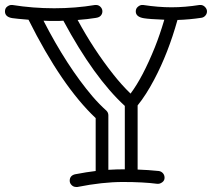

<svg xmlns="http://www.w3.org/2000/svg" viewBox="-58 -724 849 769"><path d="M376 -43.9Q409.2 -45.9 441.9 -45.9V-299.8Q318.4 -413.1 195.8 -641.1Q187 -640.1 177.7 -640.1Q157.2 -640.1 141.8 -640.1Q126.5 -640.1 116.2 -641.1Q210 -458.5 312.5 -337.9Q339.4 -306.6 368.2 -280.8Q376 -272.9 376 -262.2ZM628.9 -694.8Q682.6 -694.8 741.2 -704.1H745.1Q755.4 -704.1 763.2 -696Q771 -688 771 -678.5Q771 -668.9 764.6 -661.6Q758.3 -654.3 749 -652.8Q700.7 -645.5 652.8 -644Q615.7 -511.2 559.6 -405.3Q526.9 -343.3 493.2 -301.8V-44.9Q535.2 -43.5 578.1 -39.1Q587.9 -37.6 594.5 -30.3Q601.1 -22.9 601.1 -12Q601.1 -1 592.3 5.6Q583.5 12.2 575.2 12.2H571.8Q516.1 4.9 434.1 4.9Q352.1 4.9 252 24.9H247.1Q236.3 24.9 228.8 17.3Q221.2 9.8 221.2 0Q221.2 -20.5 242.2 -25.9Q291 -35.2 325.2 -39.1V-251Q189 -379.4 56.2 -645Q7.8 -648.9 -8.8 -651.4Q-38.1 -656.2 -38.1 -678.2Q-38.1 -690.9 -29.3 -697.5Q-20.5 -704.1 -12.2 -704.1H-8.8Q74.2 -690.9 159.2 -690.9Q244.1 -690.9 323.2 -704.1H326.2Q337.4 -704.1 344.7 -696.3Q352.1 -688.5 352.1 -678.7Q352.1 -668.9 345.9 -661.6Q339.8 -654.3 325.7 -652.3Q293.5 -647 252.9 -644Q316.4 -526.4 396 -425.8Q428.7 -384.3 464.8 -349.1Q513.2 -413.1 562.5 -535.2Q582 -584 600.1 -645Q538.6 -647.5 518.6 -650.9Q485.8 -656.2 485.8 -678.2Q485.8 -689.9 494.4 -697Q502.9 -704.1 511.2 -704.1H515.1Q576.2 -694.8 628.9 -694.8Z"/></svg>

Font: Ribeye Marrow
Style: Regular
Weight: 400
Designer: Astigmatic (AOETI)
Foundry: Astigmatic (AOETI)
Version: Version 1.000